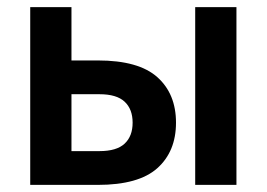

<svg xmlns="http://www.w3.org/2000/svg" viewBox="-20 -520 750 540"><path d="M65 -500H181V-350H255Q370 -350 422.5 -303Q475 -256 475 -175Q475 -94 422.5 -47Q370 0 255 0H65ZM529 -500H645V0H529ZM181 -255V-95H260Q308 -95 330.5 -116Q353 -137 353 -175Q353 -213 330.5 -234Q308 -255 260 -255Z"/></svg>

Font: Retni Sans
Style: Bold
Weight: 700
Designer: Vitaly Kuzmin
Foundry: ParaType Ltd.
Version: Version 1.00;March 2, 2019;FontCreator 11.5.0.2425 64-bit; t